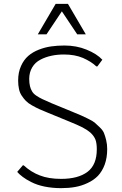

<svg xmlns="http://www.w3.org/2000/svg" viewBox="-20 -953 624 982"><path d="M264.6 -933.1 173.3 -777.3H217.8L296.4 -895L375 -777.3H418.9L327.6 -933.1ZM475.1 -189.9Q475.1 -109.9 427.7 -74.2Q379.9 -38.1 292.5 -38.1Q228.5 -38.1 184.1 -55.7Q139.2 -72.3 101.1 -107.4H96.7L67.9 -73.7Q79.6 -60.5 96.7 -47.9Q113.3 -35.2 140.6 -21.5Q169.4 -6.8 207 1Q247.6 9.3 292.5 9.3Q331.1 9.3 364.3 3.4Q397.5 -2.4 428.2 -17.1Q459 -31.2 481 -53.7Q502.9 -77.1 515.6 -111.3Q528.3 -146.5 528.3 -190.9Q528.3 -214.4 522.9 -236.8Q518.6 -254.9 511.7 -272.9Q505.4 -287.6 489.3 -302.7Q471.2 -319.8 463.9 -326.2Q455.6 -333.5 429.7 -346.2Q408.2 -356.9 394.5 -362.8Q374 -371.6 353.5 -379.9Q353 -380.4 352.5 -380.4L243.2 -425.3Q215.8 -437 197.3 -445.8Q180.7 -453.6 165.5 -463.9Q150.9 -473.6 144 -485.8Q136.7 -498 133.3 -512.2Q129.4 -528.8 129.4 -549.3Q129.4 -583 145 -608.9Q160.2 -634.3 187 -647.9Q211.4 -661.1 243.7 -668Q272.5 -674.3 307.6 -674.3Q362.3 -674.3 404.3 -656.7Q447.3 -637.7 472.7 -613.3H478L503.4 -647.5Q475.6 -677.7 422.4 -699.2Q371.1 -720.2 309.6 -720.2Q274.4 -720.2 242.7 -715.8Q210.4 -711.4 179.2 -699.2Q147.5 -687 124.5 -667Q101.1 -646.5 87.4 -615.2Q72.8 -583 72.8 -541Q72.8 -517.1 77.1 -498Q80.6 -479.5 91.3 -463.4Q102.1 -447.3 112.8 -436.5Q125 -424.3 143.6 -414.1Q164.6 -402.3 180.7 -395Q196.3 -387.7 225.6 -376L334 -331.5Q376 -314.5 402.3 -301.3Q425.8 -289.1 444.8 -272.5Q461.9 -255.9 468.8 -237.3Q475.1 -218.8 475.1 -189.9Z"/></svg>

Font: My Font
Style: ExtraLight
Weight: 500
Designer: Vernon Adams
Foundry: newtypography
Version: Version 0.001